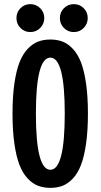

<svg xmlns="http://www.w3.org/2000/svg" viewBox="-20 -897 490 928"><path d="M59.5 -809.5Q59.5 -838 79 -857.5Q98.5 -877 126.5 -877Q154.5 -877 174.2 -857.5Q194 -838 194 -809.5Q194 -781.5 174.2 -761.8Q154.5 -742 126.5 -742Q98.5 -742 79 -761.8Q59.5 -781.5 59.5 -809.5ZM337 -742Q308.5 -742 289 -761.8Q269.5 -781.5 269.5 -809.5Q269.5 -838 289 -857.5Q308.5 -877 337 -877Q365 -877 384.5 -857.5Q404 -838 404 -809.5Q404 -781.5 384.5 -761.8Q365 -742 337 -742ZM282.8 0.8Q256.5 11 223.5 11Q190.5 11 163.8 0.8Q137 -9.5 113.5 -34.5Q90 -59.5 74.2 -99.8Q58.5 -140 49.5 -202.8Q40.5 -265.5 40.5 -348Q40.5 -430.5 49.5 -493Q58.5 -555.5 74.2 -595.5Q90 -635.5 113.5 -660.5Q137 -685.5 163.8 -695.8Q190.5 -706 223.5 -706Q256.5 -706 282.8 -695.8Q309 -685.5 332.5 -660.5Q356 -635.5 371.5 -595.5Q387 -555.5 396 -493Q405 -430.5 405 -348Q405 -265.5 396 -202.8Q387 -140 371.5 -99.8Q356 -59.5 332.5 -34.5Q309 -9.5 282.8 0.8ZM223.5 -76.5Q293 -76.5 293 -348Q293 -618.5 223.5 -618.5Q153.5 -618.5 153.5 -348Q153.5 -76.5 223.5 -76.5Z"/></svg>

Font: League Mono Condensed Medium
Style: Regular
Weight: 500
Width: 1
Designer: Tyler Finck
Foundry: The League of Moveable Type / Tyler Finck
Version: Version 2.210